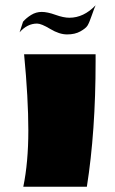

<svg xmlns="http://www.w3.org/2000/svg" viewBox="-20 -705 436 725"><path d="M341 -500V-473Q341 -209 308 0H68Q87 -92 87 -212.5Q87 -333 71 -500ZM120 -616Q83 -616 54 -583L67 -623Q79 -637 97.5 -648.5Q116 -660 137.5 -660Q159 -660 189.5 -649Q220 -638 242 -638Q296 -638 341 -685Q337 -677 327 -648Q317 -619 310.5 -608.5Q304 -598 283.5 -586.5Q263 -575 233.5 -575Q204 -575 170 -595.5Q136 -616 120 -616Z"/></svg>

Font: Ruslan Display
Style: Regular
Weight: 400
Version: Version 1.000